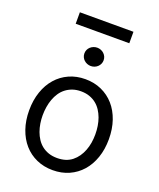

<svg xmlns="http://www.w3.org/2000/svg" viewBox="-165 -1008 927 1119"><g transform="rotate(20 298.5 -448.5)"><path d="M51.1 -269.9Q51.1 -333.5 69.1 -385.5Q87 -437.5 119.7 -474.6Q152.3 -511.7 197.8 -532.1Q243.3 -552.6 298.3 -552.6Q353.3 -552.6 398.8 -532.1Q444.2 -511.7 476.9 -474.6Q509.6 -437.5 527.5 -385.5Q545.5 -333.5 545.5 -269.9Q545.5 -207 527.5 -155.2Q509.6 -103.3 476.9 -66.2Q444.2 -29.1 398.8 -8.9Q353.3 11.4 298.3 11.4Q243.3 11.4 197.8 -8.9Q152.3 -29.1 119.7 -66.2Q87 -103.3 69.1 -155.2Q51.1 -207 51.1 -269.9ZM298.3 -63.9Q354.4 -63.9 390.6 -92.7Q408.7 -107.2 422.1 -126.4Q435.4 -145.6 444.2 -168.3Q453.1 -191.1 457.4 -216.8Q461.6 -242.5 461.6 -269.9Q461.6 -295.5 457.7 -320.7Q453.8 -345.9 445.5 -368.8Q437.1 -391.7 424.2 -411.6Q411.2 -431.5 393.1 -446Q375 -460.6 351.4 -468.9Q327.8 -477.3 298.3 -477.3Q269.2 -477.3 245.9 -469.1Q222.7 -460.9 204.4 -446.7Q186.1 -432.5 172.9 -412.8Q159.8 -393.1 151.5 -370.2Q143.1 -347.3 139 -321.7Q134.9 -296.2 134.9 -269.9Q134.9 -244.7 138.8 -219.5Q142.8 -194.2 151.1 -171.3Q159.4 -148.4 172.4 -128.7Q185.4 -109 203.5 -94.6Q221.6 -80.3 245.2 -72.1Q268.8 -63.9 298.3 -63.9ZM465.9 -907.7V-836.6H133.5V-907.7ZM299.7 -748.6Q311.8 -748.6 322.6 -744.3Q333.5 -740.1 341.6 -732.4Q349.8 -724.8 354.6 -714.5Q359.4 -704.2 359.4 -691.8Q359.4 -679.7 354.6 -669.2Q349.8 -658.7 341.6 -651.1Q333.5 -643.5 322.6 -639.2Q311.8 -634.9 299.7 -634.9Q288 -634.9 277.2 -639.2Q266.3 -643.5 258 -651.1Q249.6 -658.7 244.9 -669.2Q240.1 -679.7 240.1 -691.8Q240.1 -704.2 244.9 -714.5Q249.6 -724.8 258 -732.4Q266.3 -740.1 277.2 -744.3Q288 -748.6 299.7 -748.6Z"/></g></svg>

Font: Inter P
Style: Regular
Weight: 400
Designer: Rasmus Andersson
Foundry: rsms
Version: Version 3.018;git-588b23468